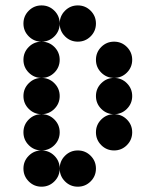

<svg xmlns="http://www.w3.org/2000/svg" viewBox="-20 -704 587 724"><path d="M205.1 -615.2Q205.1 -586.9 185.1 -566.9Q165 -546.9 136.7 -546.9Q108.4 -546.9 88.4 -566.9Q68.4 -586.9 68.4 -615.2Q68.4 -643.6 88.4 -663.6Q108.4 -683.6 136.7 -683.6Q165 -683.6 185.1 -663.6Q205.1 -643.6 205.1 -615.2ZM341.8 -615.2Q341.8 -586.9 321.8 -566.9Q301.8 -546.9 273.4 -546.9Q245.1 -546.9 225.1 -566.9Q205.1 -586.9 205.1 -615.2Q205.1 -643.6 225.1 -663.6Q245.1 -683.6 273.4 -683.6Q301.8 -683.6 321.8 -663.6Q341.8 -643.6 341.8 -615.2ZM205.1 -478.5Q205.1 -450.2 185.1 -430.2Q165 -410.2 136.7 -410.2Q108.4 -410.2 88.4 -430.2Q68.4 -450.2 68.4 -478.5Q68.4 -506.8 88.4 -526.9Q108.4 -546.9 136.7 -546.9Q165 -546.9 185.1 -526.9Q205.1 -506.8 205.1 -478.5ZM478.5 -478.5Q478.5 -450.2 458.5 -430.2Q438.5 -410.2 410.2 -410.2Q381.8 -410.2 361.8 -430.2Q341.8 -450.2 341.8 -478.5Q341.8 -506.8 361.8 -526.9Q381.8 -546.9 410.2 -546.9Q438.5 -546.9 458.5 -526.9Q478.5 -506.8 478.5 -478.5ZM205.1 -341.8Q205.1 -313.5 185.1 -293.5Q165 -273.4 136.7 -273.4Q108.4 -273.4 88.4 -293.5Q68.4 -313.5 68.4 -341.8Q68.4 -370.1 88.4 -390.1Q108.4 -410.2 136.7 -410.2Q165 -410.2 185.1 -390.1Q205.1 -370.1 205.1 -341.8ZM478.5 -341.8Q478.5 -313.5 458.5 -293.5Q438.5 -273.4 410.2 -273.4Q381.8 -273.4 361.8 -293.5Q341.8 -313.5 341.8 -341.8Q341.8 -370.1 361.8 -390.1Q381.8 -410.2 410.2 -410.2Q438.5 -410.2 458.5 -390.1Q478.5 -370.1 478.5 -341.8ZM205.1 -205.1Q205.1 -176.8 185.1 -156.7Q165 -136.7 136.7 -136.7Q108.4 -136.7 88.4 -156.7Q68.4 -176.8 68.4 -205.1Q68.4 -233.4 88.4 -253.4Q108.4 -273.4 136.7 -273.4Q165 -273.4 185.1 -253.4Q205.1 -233.4 205.1 -205.1ZM478.5 -205.1Q478.5 -176.8 458.5 -156.7Q438.5 -136.7 410.2 -136.7Q381.8 -136.7 361.8 -156.7Q341.8 -176.8 341.8 -205.1Q341.8 -233.4 361.8 -253.4Q381.8 -273.4 410.2 -273.4Q438.5 -273.4 458.5 -253.4Q478.5 -233.4 478.5 -205.1ZM205.1 -68.4Q205.1 -40 185.1 -20Q165 0 136.7 0Q108.4 0 88.4 -20Q68.4 -40 68.4 -68.4Q68.4 -96.7 88.4 -116.7Q108.4 -136.7 136.7 -136.7Q165 -136.7 185.1 -116.7Q205.1 -96.7 205.1 -68.4ZM341.8 -68.4Q341.8 -40 321.8 -20Q301.8 0 273.4 0Q245.1 0 225.1 -20Q205.1 -40 205.1 -68.4Q205.1 -96.7 225.1 -116.7Q245.1 -136.7 273.4 -136.7Q301.8 -136.7 321.8 -116.7Q341.8 -96.7 341.8 -68.4Z"/></svg>

Font: DatDot
Style: Bold
Weight: 700
Designer: GGBot
Version: 1.00